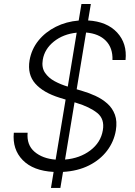

<svg xmlns="http://www.w3.org/2000/svg" viewBox="-20 -838 669 949"><path d="M231.9 90.9 245 11.7Q144.2 6.4 92.3 -46.7Q40.5 -99.8 48.3 -181.8H116.5Q111.2 -121.8 150.7 -87.9Q190.3 -54 255 -49L304.3 -345.9L275.2 -354.8Q193.9 -380 154.3 -424.9Q114.7 -469.8 126.1 -539.8Q135.7 -594.8 169.9 -637.3Q204.2 -679.7 255.9 -705.6Q307.5 -731.5 369 -736.5L382.5 -818.2H429L415.5 -736.9Q508.5 -731.5 558.8 -677.4Q609 -623.2 600.5 -541.5H535.9Q538 -600.9 503.4 -636.4Q468.8 -671.9 405.5 -677.2L359 -396.7L387.8 -388.1Q420.5 -378.6 452.8 -363.6Q485.1 -348.7 510.5 -326.2Q535.9 -303.6 547.9 -271.1Q560 -238.6 552.6 -193.2Q543 -137.4 508.9 -92.7Q474.8 -47.9 419.6 -20.2Q364.3 7.5 291.5 11.7L278.4 90.9ZM301.5 -49.4Q374.6 -55.4 426.5 -94.6Q478.3 -133.9 488.3 -194.2Q497.9 -250 460.4 -279.8Q422.9 -309.7 358.3 -329.2L348.4 -332.4ZM315 -410.2 359 -676.5Q292.6 -669.7 246.4 -632.8Q200.3 -595.9 191.4 -542.6Q185 -504.3 202.4 -478.5Q219.8 -452.8 250.4 -436.4Q280.9 -420.1 314.3 -410.2Z"/></svg>

Font: Inter UI Light
Style: Italic
Weight: 300
Italic angle: 9.39999°
Designer: Rasmus Andersson
Foundry: rsms
Version: 3.2;8d6f07862